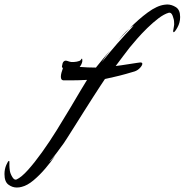

<svg xmlns="http://www.w3.org/2000/svg" viewBox="-227 -647 825 858"><path d="M-152 191Q-172 191 -189.5 178Q-207 165 -207 131Q-207 109 -199 90.5Q-191 72 -187 72Q-184 72 -185 85V93Q-185 98 -184.5 103Q-184 108 -183 116Q-181 129 -172 144Q-163 159 -153 155Q-131 145 -101.5 112Q-72 79 -39 33Q-6 -13 26 -64.5Q58 -116 86 -163Q114 -210 134 -244Q154 -278 162 -290Q143 -289 126.5 -288.5Q110 -288 96 -288H56Q45 -289 45 -304Q45 -312 47.5 -321.5Q50 -331 54 -342Q49 -347 50 -351Q52 -366 56.5 -371Q61 -376 66 -376Q71 -376 77.5 -373.5Q84 -371 91 -370Q102 -369 116 -371.5Q130 -374 134 -379Q137 -385 139 -385Q141 -385 141 -374Q139 -360 129 -348Q164 -345 202 -345Q202 -346 204 -348Q215 -362 230.5 -380.5Q246 -399 264 -421Q254 -408 245 -395Q236 -382 227 -368Q293 -452 371 -533Q363 -529 352 -520Q392 -561 433.5 -591.5Q475 -622 509 -626Q512 -626 514.5 -626.5Q517 -627 520 -627Q540 -627 559 -615Q578 -603 578 -571Q578 -546 566 -524.5Q554 -503 549 -503Q547 -503 547 -507Q547 -509 547 -511Q547 -513 548 -516Q549 -525 550.5 -531Q552 -537 551 -547Q551 -560 544.5 -576.5Q538 -593 527 -590Q506 -584 481 -565Q456 -546 431 -521.5Q406 -497 385.5 -473.5Q365 -450 352 -434Q339 -417 323 -396Q307 -375 290 -352Q299 -353 316.5 -355.5Q334 -358 352.5 -361Q371 -364 385 -366Q399 -368 400 -368Q409 -368 409 -362Q409 -355 399 -344Q389 -333 375 -328Q362 -324 335.5 -316.5Q309 -309 282 -303Q255 -297 242 -294Q237 -287 222 -264Q207 -241 187 -210Q167 -179 146 -145.5Q125 -112 106 -82Q87 -52 74 -31.5Q61 -11 58 -7Q39 19 27.5 34.5Q16 50 8 59Q5 63 2 66Q-1 69 -7 76Q-2 74 5.5 64.5Q13 55 20 48Q2 75 -24 105.5Q-50 136 -77.5 159Q-105 182 -130 188Q-140 191 -152 191ZM288 -451Q305 -472 321 -490Q337 -508 351 -519Q335 -503 318.5 -485.5Q302 -468 288 -451Z"/></svg>

Font: Smooch
Style: Regular
Weight: 400
Designer: Robert E. Leuschke
Foundry: Robert E. Leuschke
Version: Version 1.010; ttfautohint (v1.8.3)